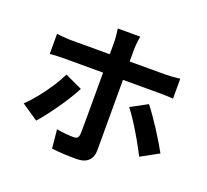

<svg xmlns="http://www.w3.org/2000/svg" viewBox="-140 -972 1281 1189"><g transform="rotate(20 500.0 -377.5)"><path d="M240 -424 354 -371Q337 -338 312.5 -298.5Q288 -259 260.5 -220Q233 -181 207 -147.5Q181 -114 161 -92L52 -166Q86 -198 121.5 -242Q157 -286 188.5 -334Q220 -382 240 -424ZM813 -513H580V-48Q580 -4 554 21Q528 46 475 46Q435 46 392.5 44Q350 42 313 37L301 -86Q332 -80 362.5 -77.5Q393 -75 412 -75Q432 -75 439.5 -83.5Q447 -92 448 -111Q448 -120 448.5 -149.5Q449 -179 449 -220.5Q449 -262 449 -307.5Q449 -353 449 -395.5Q449 -438 449 -469Q449 -500 449 -512V-513H195Q172 -513 146 -512Q120 -511 99 -509V-641Q122 -639 147 -636.5Q172 -634 195 -634H449V-714Q449 -734 446 -761Q443 -788 441 -801H589Q588 -794 585.5 -778Q583 -762 581.5 -744Q580 -726 580 -713V-634H812Q834 -634 862.5 -636Q891 -638 911 -641V-510Q888 -512 861 -512.5Q834 -513 813 -513ZM674 -368 783 -427Q802 -403 825.5 -369.5Q849 -336 873 -299Q897 -262 918 -226.5Q939 -191 954 -164L837 -100Q816 -142 787 -193Q758 -244 728 -290.5Q698 -337 674 -368Z"/></g></svg>

Font: Noto IKEA Simplified Chinese
Style: Bold
Weight: 700
Designer: Monotype Design Team
Foundry: Monotype Imaging Inc.
Version: Version 1.100